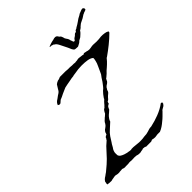

<svg xmlns="http://www.w3.org/2000/svg" viewBox="-194 -688 792 792"><g transform="rotate(-45 202.0 -292.0)"><path d="M417 -587Q419 -587 421.5 -584.5Q424 -582 424 -580Q424 -574 422 -574L414 -571Q412 -571 410.5 -570Q409 -569 407 -568Q403 -567 398.5 -563.5Q394 -560 390 -558L372 -549Q368 -547 365 -544Q362 -541 359 -539Q357 -536 353 -533.5Q349 -531 346 -529Q344 -525 341.5 -522.5Q339 -520 337 -518Q334 -516 332 -513.5Q330 -511 327 -509Q321 -505 318 -504Q315 -503 312.5 -500Q310 -497 308 -496L295 -489Q294 -488 289.5 -488.5Q285 -489 281 -489Q275 -489 272.5 -492.5Q270 -496 268 -499Q266 -503 264.5 -507Q263 -511 261 -515Q259 -519 256.5 -524Q254 -529 251 -535Q248 -541 245 -547Q242 -553 238 -558Q236 -560 234 -561.5Q232 -563 230 -564Q229 -566 226.5 -566.5Q224 -567 221 -568Q220 -569 217 -569Q214 -569 212 -569Q210 -569 210.5 -570.5Q211 -572 212 -572Q217 -574 220 -575Q223 -576 226 -577Q229 -578 233.5 -579Q238 -580 243 -581Q247 -583 254 -583Q257 -583 258.5 -582Q260 -581 261 -581Q265 -578 266 -575Q268 -571 272 -569Q275 -566 277 -559Q278 -551 283 -545Q285 -543 286.5 -540Q288 -537 289 -534Q289 -532 290 -529Q291 -526 292 -524Q294 -515 297 -515Q300 -514 302 -516L306 -522Q308 -524 310.5 -525.5Q313 -527 316 -529Q318 -531 321 -534Q324 -537 328 -537Q331 -537 331.5 -539Q332 -541 333 -542L338 -545Q341 -545 345 -549Q350 -552 355.5 -555Q361 -558 366 -562Q376 -570 389 -576Q393 -580 403 -583Q411 -587 417 -587ZM154 2Q147 -1 136 -1Q129 -1 123 -0.5Q117 0 112 -1Q108 -1 104.5 -1Q101 -1 98 0H84Q80 1 74 0Q71 -1 69 -1.5Q67 -2 65 -3Q62 -2 56 -2Q50 -2 47 -1H43Q37 -1 34 -2Q30 -3 27 -3.5Q24 -4 20 -3Q16 -2 11 -1.5Q6 -1 0 1Q-7 1 -13 0.5Q-19 0 -23 -1V-5Q-23 -8 -21 -16Q-19 -19 -16.5 -22Q-14 -25 -11 -27Q-7 -29 -4 -31.5Q-1 -34 2 -36Q10 -41 14 -45Q24 -53 33 -61Q42 -69 50 -77L86 -116Q92 -122 95 -124L104 -132Q106 -137 108 -138Q108 -140 109 -141.5Q110 -143 111 -144L115 -147Q117 -148 118 -148Q119 -148 120 -149Q121 -150 121 -151.5Q121 -153 122 -154Q123 -156 123 -157.5Q123 -159 124 -160Q126 -163 128.5 -166Q131 -169 135 -171Q144 -177 148 -184Q149 -186 150 -188Q151 -190 152 -191Q155 -195 160 -199Q162 -201 164 -203Q166 -205 168 -206Q171 -208 177 -214L180 -220Q182 -224 183 -225Q185 -228 188 -231Q192 -231 194 -235Q197 -238 200 -241Q203 -244 205 -247Q210 -253 216 -258Q218 -260 218 -262L220 -265Q228 -277 238 -287Q245 -292 249.5 -298Q254 -304 258 -309Q260 -312 262.5 -315Q265 -318 267 -322Q269 -326 271.5 -329Q274 -332 276 -335Q278 -337 280 -340.5Q282 -344 284 -349L295 -373Q298 -379 300 -384.5Q302 -390 303 -395Q306 -407 305 -411Q297 -418 282.5 -420.5Q268 -423 249 -423Q239 -423 228.5 -422Q218 -421 209 -419Q206 -418 202 -418Q198 -418 193 -416Q188 -416 183 -415Q178 -414 173 -413L151 -409Q141 -407 137 -406L112 -395Q106 -392 100 -389Q94 -386 88 -384Q85 -382 80 -377Q78 -374 74 -373.5Q70 -373 68 -374L66 -376Q64 -376 64 -377Q68 -389 81 -396Q94 -406 101 -410Q105 -413 107.5 -416.5Q110 -420 112 -424L122 -440Q128 -445 136 -448Q142 -448 152 -453H173Q179 -453 185 -453Q191 -453 197 -452Q204 -452 210 -452Q216 -452 221 -451Q227 -451 231.5 -451Q236 -451 239 -450Q241 -451 247 -451Q252 -451 253 -452Q261 -454 269 -452Q274 -451 277.5 -451Q281 -451 283 -450Q286 -448 288 -450Q290 -452 293 -452Q295 -451 297.5 -451Q300 -451 302 -450Q304 -450 306 -449.5Q308 -449 310 -448Q319 -446 327 -448Q332 -449 335.5 -449.5Q339 -450 342 -450Q347 -450 352 -449.5Q357 -449 362 -449Q370 -449 376.5 -449.5Q383 -450 389 -451Q394 -451 399.5 -451Q405 -451 409 -450Q419 -449 427 -444Q427 -440 426 -438Q417 -429 407.5 -420.5Q398 -412 388 -404Q378 -396 368 -388.5Q358 -381 348 -374Q344 -373 341 -368Q339 -365 335 -361Q331 -357 326 -352Q321 -347 316 -343Q307 -336 298 -326Q295 -324 291 -320Q286 -315 283 -314L279 -307Q278 -303 275 -300Q270 -295 264 -292Q257 -287 255 -281Q253 -279 252 -276Q251 -273 250 -270Q248 -266 244 -263Q240 -260 238 -258Q236 -256 233 -253Q230 -250 228 -247Q225 -244 219 -241Q219 -238 218 -237Q217 -236 217 -232Q212 -231 207 -226Q206 -225 204 -221L201 -214L191 -205Q188 -203 185 -200Q182 -197 180 -195Q176 -189 174 -187Q171 -183 169 -176Q164 -171 157.5 -165.5Q151 -160 146 -155Q140 -150 135 -144.5Q130 -139 126 -133Q119 -123 112 -111Q108 -106 104.5 -99Q101 -92 97 -87Q94 -82 92 -74Q91 -67 92 -56Q94 -50 100 -46Q104 -44 107.5 -42Q111 -40 115 -39Q120 -38 124 -36.5Q128 -35 132 -35Q137 -34 140 -33.5Q143 -33 145 -33Q150 -33 152 -34H162L193 -31H202Q208 -31 213.5 -31.5Q219 -32 224 -33Q239 -33 250 -37Q262 -42 274 -42Q301 -48 324 -57Q350 -67 370 -82Q374 -82 374 -81Q376 -81 376 -80Q378 -79 376 -77V-74Q371 -66 364 -63Q355 -59 351 -53Q344 -46 336.5 -38.5Q329 -31 320 -24Q312 -17 303 -11Q294 -5 284 -1H269Q266 0 262.5 0Q259 0 255 1Q246 1 240 -1Q237 -2 235 0Q231 2 230 2H200Q199 0 194 -1Q189 -1 186 -2Q184 -1 180.5 0Q177 1 173 1Q165 4 154 2Z"/></g></svg>

Font: Estonia
Style: Regular
Weight: 400
Designer: Robert E. Leuschke
Foundry: Robert E. Leuschke
Version: Version 1.014; ttfautohint (v1.8.3)